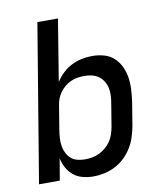

<svg xmlns="http://www.w3.org/2000/svg" viewBox="-83 -805 766 882"><g transform="rotate(-10 300.0 -363.5)"><path d="M281 8Q256 8 231.5 1.5Q207 -5 189 -20Q171 -35 159.5 -56Q148 -77 143 -101L126 0H29L151 -735H247L200 -447Q214 -469 233 -487Q252 -505 275 -516.5Q298 -528 322.5 -533Q347 -538 371 -538Q400 -538 426.5 -530.5Q453 -523 472.5 -505Q492 -487 503.5 -462.5Q515 -438 519 -411Q523 -384 521.5 -355.5Q520 -327 516 -299L498 -189Q493 -163 485 -138Q477 -113 462.5 -89.5Q448 -66 428 -47Q408 -28 383.5 -15.5Q359 -3 333 2.5Q307 8 281 8ZM257 -76Q274 -76 291 -79Q308 -82 324.5 -90Q341 -98 355 -110Q369 -122 379 -137Q389 -152 394.5 -169Q400 -186 403 -203L421 -313Q424 -330 424.5 -348Q425 -366 421 -382.5Q417 -399 408 -413Q399 -427 385.5 -436.5Q372 -446 355 -450Q338 -454 320 -454Q320 -454 320 -454Q320 -454 320 -454Q304 -454 288 -451.5Q272 -449 256.5 -442Q241 -435 228 -424Q215 -413 205 -399Q195 -385 189.5 -369.5Q184 -354 182 -338L164 -228Q161 -210 160 -191.5Q159 -173 161.5 -156Q164 -139 171.5 -123.5Q179 -108 191.5 -96.5Q204 -85 221.5 -80.5Q239 -76 257 -76Z"/></g></svg>

Font: Iosevka Curly Medium Extended
Style: Italic
Weight: 500
Width: 7
Italic angle: -9°
Monospace: yes
Designer: Belleve Invis
Foundry: Belleve Invis
Version: Version 11.1.0; ttfautohint (v1.8.3)